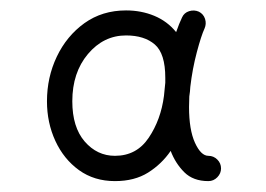

<svg xmlns="http://www.w3.org/2000/svg" viewBox="-20 -756 502 363"><path d="M197.3 -413.6Q158.2 -413.6 129.4 -434.3Q100.6 -455.1 84.7 -489.5Q68.8 -523.9 68.8 -564.5Q68.8 -609.9 87.4 -648.9Q106 -688 139.6 -712.2Q173.3 -736.3 218.3 -736.3Q247.1 -736.3 271.7 -726.1Q296.4 -715.8 313 -695.3Q318.8 -711.9 324.2 -723.1Q328.1 -731.9 337.6 -734.9Q347.2 -737.8 356 -733.9Q364.7 -729.5 367.7 -720.2Q370.6 -710.9 366.7 -702.1Q360.4 -688.5 352.1 -657.2Q343.8 -626 339.8 -591.8Q339.4 -583 337.9 -573.7Q337.4 -563.5 337.4 -553.7Q337.4 -510.7 348.6 -486.1Q359.9 -461.4 374 -461.4Q383.8 -461.4 390.9 -454.3Q397.9 -447.3 397.9 -437.5Q397.9 -428.2 390.9 -420.9Q383.8 -413.6 374 -413.6Q345.2 -413.6 328.4 -430.4Q311.5 -447.3 302.7 -470.7Q285.6 -445.8 260 -429.7Q234.4 -413.6 197.3 -413.6ZM197.3 -461.4Q238.3 -461.4 261.2 -495.6Q284.2 -529.8 290 -574.7Q291 -586.9 292.5 -599.6Q292.5 -604 292.5 -608.9Q292.5 -654.8 272.7 -671.9Q252.9 -689 218.3 -689Q175.8 -689 146.2 -653.8Q116.7 -618.7 116.7 -564.5Q116.7 -515.6 140.1 -488.5Q163.6 -461.4 197.3 -461.4Z"/></svg>

Font: Mikhak-DS1-FD Medium
Style: Regular
Weight: 500
Designer: Amin Abedi
Version: Version 3.2